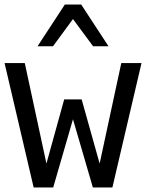

<svg xmlns="http://www.w3.org/2000/svg" viewBox="-20 -824 642 844"><path d="M212.9 -620.6 300.8 -740.2 389.2 -620.6H457L336.9 -804.2H265.1L145 -620.6ZM213.9 0 300.8 -299.8 388.2 0H474.1L602.1 -546.9H513.2L418 -105L338.9 -387.2H262.2L184.1 -105L88.9 -546.9H0L127.9 0Z"/></svg>

Font: Hack Dev
Style: Regular
Weight: 400
Designer: Christopher Simpkins
Foundry: Christopher Simpkins
Version: Version 2.0315